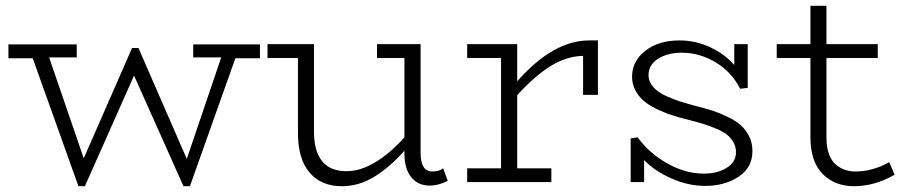

<svg xmlns="http://www.w3.org/2000/svg" viewBox="-20 -622 3096 656"><path d="M868.2 -470.2V-422.9H784.2L628.9 14.2H606.9L438 -363.8L270 14.2H248L91.8 -422.9H8.8V-470.2H242.2V-425.8H147.9L266.1 -81.1L431.2 -458H453.1L618.2 -79.1L735.8 -425.8H640.1V-470.2Z M1494.1 -46.9 1509.8 -3.9Q1476.6 12.2 1449.2 12.2Q1408.2 12.2 1385 -16.6Q1361.8 -45.4 1361.8 -98.1V-106.9Q1309.6 -48.8 1257.6 -17.3Q1205.6 14.2 1147.9 14.2Q1077.1 14.2 1037.6 -32.5Q998 -79.1 998 -168V-423.8H894V-471.2H1052.7V-173.8Q1052.7 -37.1 1164.1 -37.1Q1211.9 -37.1 1262.7 -67.9Q1313.5 -98.6 1361.8 -152.8V-423.8H1268.1V-471.2H1417V-100.1Q1417 -36.1 1457 -36.1Q1480.5 -36.1 1494.1 -46.9Z M1993.2 -483.9H2022.9V-297.9H1972.2V-431.2Q1914.6 -429.7 1860.4 -395.8Q1806.2 -361.8 1747.1 -296.9V-46.9H1863.8V0H1576.2V-46.9H1691.9V-423.8H1576.2V-471.2H1747.1V-344.2Q1870.1 -483.9 1993.2 -483.9Z M2352.5 -261.2Q2387.7 -252.4 2412.8 -244.4Q2438 -236.3 2465.8 -222.9Q2493.7 -209.5 2511 -194.1Q2528.3 -178.7 2539.6 -156.2Q2550.8 -133.8 2550.8 -106Q2550.8 -49.3 2503.4 -18.1Q2456.1 13.2 2388.7 13.2Q2332.5 13.2 2274.9 -12Q2217.3 -37.1 2180.7 -75.2V0H2134.8V-148.9L2158.7 -152.8Q2197.3 -99.1 2259.3 -64Q2321.3 -28.8 2384.8 -28.8Q2430.2 -28.8 2462.4 -48.3Q2494.6 -67.9 2494.6 -102.1Q2494.6 -120.6 2486.1 -135.7Q2477.5 -150.9 2464.4 -161.4Q2451.2 -171.9 2428.7 -181.6Q2406.2 -191.4 2385.7 -197.8Q2365.2 -204.1 2334.5 -211.9Q2301.3 -220.2 2274.9 -228.8Q2248.5 -237.3 2222.2 -250.2Q2195.8 -263.2 2178.5 -278.3Q2161.1 -293.5 2150.4 -314.2Q2139.6 -335 2139.6 -359.9Q2139.6 -413.1 2184.8 -448.5Q2230 -483.9 2301.8 -483.9Q2356.4 -483.9 2406.2 -460.7Q2456.1 -437.5 2488.8 -399.9V-471.2H2534.7V-321.8L2508.8 -318.8Q2479.5 -376.5 2424.8 -409.2Q2370.1 -441.9 2309.6 -441.9Q2260.7 -441.9 2228.3 -421.1Q2195.8 -400.4 2195.8 -365.2Q2195.8 -349.1 2204.3 -335.4Q2212.9 -321.8 2226.1 -311.5Q2239.3 -301.3 2261 -291.7Q2282.7 -282.2 2303.2 -275.6Q2323.7 -269 2352.5 -261.2Z M3018.1 -67.9 3036.6 -24.9Q2968.3 14.2 2897.9 14.2Q2832 14.2 2790.5 -27.8Q2749 -69.8 2749 -153.8V-423.8H2633.8V-471.2H2749V-602.1H2803.7V-471.2H2979V-423.8H2803.7V-151.9Q2803.7 -119.1 2812.3 -95.7Q2820.8 -72.3 2835.7 -59.8Q2850.6 -47.4 2866.9 -41.7Q2883.3 -36.1 2902.8 -36.1Q2961.4 -36.1 3018.1 -67.9Z"/></svg>

Font: BioRhyme Light
Style: Regular
Weight: 300
Designer: Aoife Mooney
Foundry: Aoife Mooney Type
Version: Version 1.500;PS 001.500;hotconv 1.0.88;makeotf.lib2.5.64775